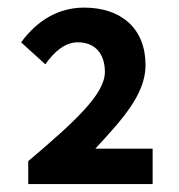

<svg xmlns="http://www.w3.org/2000/svg" viewBox="-20 -908 464 497"><path d="M53.1 -431.5H375.1V-523.1H226.6C298 -600.2 356.7 -664.7 356.7 -739.5C356.7 -835 293 -888.3 197.8 -888.3C132.3 -888.3 76.7 -856 34.7 -798.4L97.3 -741.5C121.3 -775.6 149.1 -798.5 181.6 -798.5C226 -798.5 251.5 -769 251.5 -721.7C251.5 -664.1 172.9 -592.4 53.1 -490.9Z"/></svg>

Font: Source Han Sans JP VF
Style: Regular
Weight: 250
Designer: Ryoko NISHIZUKA 西塚涼子 (kana, bopomofo & ideographs); Paul D. Hunt (Latin, Greek & Cyrillic); Sandoll Communications 산돌커뮤니
Foundry: Adobe
Version: Version 2.004;hotconv 1.0.118;makeotfexe 2.5.65603